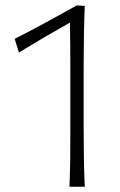

<svg xmlns="http://www.w3.org/2000/svg" viewBox="-20 -709 456 729"><path d="M243.8 0H301.9C300 -37.1 299 -72.9 298.6 -107.6C298.1 -141.9 297.6 -179.5 297.6 -220.5V-448.1C297.6 -490.5 298.1 -531.9 298.6 -571.9C299 -611.4 300.5 -649.5 301.9 -686.2L271.9 -688.6C232.4 -666.7 193.3 -645.2 154.3 -623.8C114.8 -602.4 75.2 -581.4 35.7 -561.4L51.9 -509.5C83.8 -529 116.2 -548.6 148.6 -567.6C180.5 -586.2 212.9 -604.8 245.7 -623.3C246.7 -562.9 247.1 -502.9 247.1 -443.3V-220.5C247.1 -179.5 247.1 -141.9 246.7 -107.6C246.2 -72.9 245.2 -37.1 243.8 0Z"/></svg>

Font: Pinar Light
Style: Regular
Weight: 300
Designer: Amin Abedi
Version: Version 2.00;September 9, 2021;FontCreator 13.0.0.2683 64-bi